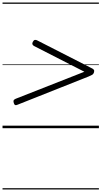

<svg xmlns="http://www.w3.org/2000/svg" viewBox="-20 -1015 803 1520"><path d="M119 -186Q107 -181 100.5 -183Q94 -185 90 -197Q85 -211 87.5 -219Q90 -227 104 -233L648 -447L249 -651Q239 -657 236.5 -665Q234 -673 240 -684Q247 -697 255.5 -699Q264 -701 275 -695L702 -477Q718 -470 723 -462.5Q728 -455 724 -442Q720 -429 711 -423.5Q702 -418 683 -410ZM0 475H763V485H0ZM0 -20H763V0H0ZM0 -505H763V-500H0ZM0 -995H763V-985H0Z"/></svg>

Font: Playwrite CZ Guides
Style: Regular
Weight: 400
Designer: Veronika Burian, José Scaglione
Foundry: TypeTogether
Version: Version 1.003